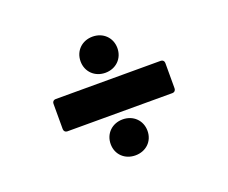

<svg xmlns="http://www.w3.org/2000/svg" viewBox="-111 -894 1223 1029"><g transform="rotate(-20 500.0 -379.5)"><path d="M500 -718C440 -718 395 -675 395 -615C395 -555 440 -512 500 -512C560 -512 605 -555 605 -615C605 -675 560 -718 500 -718ZM181 -452V-307C181 -295 189 -287 200 -287H800C811 -287 819 -295 819 -307V-452C819 -463 811 -471 800 -471H200C189 -471 181 -463 181 -452ZM500 -246C440 -246 395 -203 395 -143C395 -83 440 -41 500 -41C560 -41 605 -83 605 -143C605 -203 560 -246 500 -246Z"/></g></svg>

Font: LINE Seed JP App_OTF ExtraBold
Style: Regular
Weight: 800
Designer: LINE & Fontrix & Fontworks
Version: Version 1.013